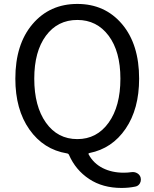

<svg xmlns="http://www.w3.org/2000/svg" viewBox="-20 -765 781 971"><path d="M153.3 -367.2Q153.3 -227.5 212.4 -144.5Q271.5 -61.5 371.1 -61.5Q469.7 -61.5 529.3 -144.5Q588.9 -227.5 588.9 -367.2Q588.9 -504.9 529.3 -584.5Q469.7 -664.1 371.1 -664.1Q271.5 -664.1 212.4 -584.5Q153.3 -504.9 153.3 -367.2ZM645.5 105.5Q661.1 103.5 674.3 111.3Q687.5 119.1 691.4 133.8Q692.4 138.7 692.4 143.6Q692.4 153.3 687.5 162.1Q679.7 175.8 664.1 178.7Q630.9 185.5 594.7 185.5Q499 185.5 430.7 140.1Q362.3 94.7 329.1 18.6Q326.2 11.7 318.4 10.7Q200.2 -8.8 128.9 -109.9Q57.6 -210.9 57.6 -367.2Q57.6 -541 144.5 -643.1Q231.4 -745.1 371.1 -745.1Q510.7 -745.1 597.2 -643.1Q683.6 -541 683.6 -367.2Q683.6 -213.9 615.2 -113.8Q546.9 -13.7 432.6 8.8Q424.8 10.7 428.7 16.6Q453.1 61.5 499.5 85Q545.9 108.4 605.5 108.4Q626 108.4 645.5 105.5Z"/></svg>

Font: Gen Jyuu Gothic P Regular
Style: Regular
Weight: 400
Designer: [Source Han Sans]
Ryoko NISHIZUKA  (kana & ideographs); Paul D. Hunt (Latin, Greek & Cyrillic); Wenlong ZHANG  (bopomofo
Version: Version 1.002.20150607